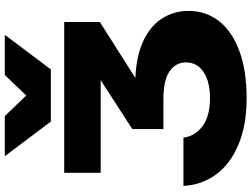

<svg xmlns="http://www.w3.org/2000/svg" viewBox="-143 -714 1039 793"><g transform="rotate(-90 376.5 -317.5)"><path d="M682.1 -571.8V-424.5L353.3 -216L332.9 -278.5H422Q525.9 -278.5 594.4 -249.2Q662.9 -219.9 695.4 -169.9Q727.9 -119.9 727.9 -57.6Q727.9 12.6 686.5 66.6Q645.1 120.6 563.8 151.1Q482.5 181.6 366.8 181.6Q256.7 181.6 176.1 148Q95.4 114.4 52.1 54.9Q8.9 -4.5 5.2 -79.4H204.2Q211.6 -29.6 253.1 0.3Q294.6 30.3 366.8 30.3Q436.7 30.3 476 3.5Q515.3 -23.2 515.3 -68.7Q515.3 -110.9 478.7 -136.5Q442.1 -162.1 362.6 -162.1H239.9V-290.6L583.3 -512.5L605.2 -421.2H59.3V-571.8ZM270.9 -627 127.9 -817.2H293.5L427.4 -677.7H329.8L463.3 -817.2H629.3L486.3 -627Z"/></g></svg>

Font: Unbounded Variable
Style: Regular
Weight: 400
Designer: Luke Prowse, Jean-Baptiste Morizot, Fátima Lázaro, Florian Runge
Foundry: NaN
Version: Version 1.600;FEAKit 1.0